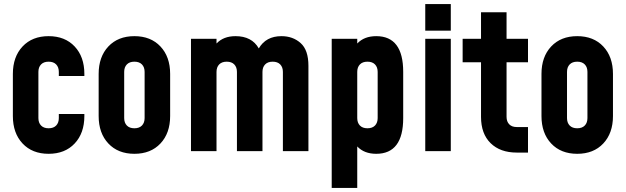

<svg xmlns="http://www.w3.org/2000/svg" viewBox="-20 -740 3064 940"><path d="M393 -182V-172Q393 -88 345.5 -37.5Q298 13 218 13Q138 13 90.5 -37.5Q43 -88 43 -172V-378Q43 -462 90.5 -512.5Q138 -563 218 -563Q298 -563 345.5 -512.5Q393 -462 393 -378V-368H268V-388Q268 -411 255 -424.5Q242 -438 218 -438Q194 -438 181 -424.5Q168 -411 168 -388V-162Q168 -139 181 -125.5Q194 -112 218 -112Q242 -112 255 -125.5Q268 -139 268 -162V-182Z M463 -172V-378Q463 -462 510.5 -512.5Q558 -563 638 -563Q718 -563 765.5 -512.5Q813 -462 813 -378V-172Q813 -88 765.5 -37.5Q718 13 638 13Q558 13 510.5 -37.5Q463 -88 463 -172ZM688 -162V-388Q688 -411 675 -424.5Q662 -438 638 -438Q614 -438 601 -424.5Q588 -411 588 -388V-162Q588 -139 601 -125.5Q614 -112 638 -112Q662 -112 675 -125.5Q688 -139 688 -162Z M1358 -563Q1414 -563 1452 -529Q1490 -495 1490 -418V0H1365V-388Q1365 -411 1352 -424.5Q1339 -438 1315 -438Q1291 -438 1278 -424.5Q1265 -411 1265 -388V0H1140V-388Q1140 -411 1127 -424.5Q1114 -438 1090 -438Q1066 -438 1053 -424.5Q1040 -411 1040 -388V0H915V-550H1040V-527Q1074 -563 1133 -563Q1213 -563 1247 -503Q1282 -563 1358 -563Z M1822 -563Q1954 -563 1954 -388V-162Q1954 13 1822 13Q1763 13 1729 -23V180H1604V-550H1729V-527Q1763 -563 1822 -563ZM1829 -162V-388Q1829 -411 1816 -424.5Q1803 -438 1779 -438Q1755 -438 1742 -424.5Q1729 -411 1729 -388V-162Q1729 -139 1742 -125.5Q1755 -112 1779 -112Q1803 -112 1816 -125.5Q1829 -139 1829 -162Z M2062 -590V-720H2187V-590ZM2062 0V-550H2187V0Z M2510 7Q2429 7 2382 -39Q2335 -85 2335 -168V-435H2245V-550H2335V-680H2460V-550H2565V-435H2460V-168Q2460 -145 2473 -131.5Q2486 -118 2510 -118H2565V7Z M2631 -172V-378Q2631 -462 2678.5 -512.5Q2726 -563 2806 -563Q2886 -563 2933.5 -512.5Q2981 -462 2981 -378V-172Q2981 -88 2933.5 -37.5Q2886 13 2806 13Q2726 13 2678.5 -37.5Q2631 -88 2631 -172ZM2856 -162V-388Q2856 -411 2843 -424.5Q2830 -438 2806 -438Q2782 -438 2769 -424.5Q2756 -411 2756 -388V-162Q2756 -139 2769 -125.5Q2782 -112 2806 -112Q2830 -112 2843 -125.5Q2856 -139 2856 -162Z"/></svg>

Font: Mohave Bold
Style: Regular
Weight: 700
Designer: Gumpita Rahayu
Foundry: Tokotype
Version: Version 2.002;PS 002.002;hotconv 1.0.88;makeotf.lib2.5.64775